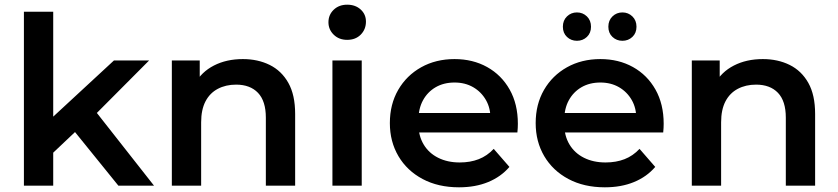

<svg xmlns="http://www.w3.org/2000/svg" viewBox="-20 -792 3574 819"><path d="M184 -119 187 -276 466 -534H616L379 -296L313 -241ZM82 0V-742H207V0ZM485 0 290 -241 369 -341 637 0Z M1016 -540Q1080 -540 1130.5 -515Q1181 -490 1210 -438.5Q1239 -387 1239 -306V0H1114V-290Q1114 -361 1080.5 -396Q1047 -431 987 -431Q943 -431 909 -413Q875 -395 856.5 -359.5Q838 -324 838 -270V0H713V-534H832V-390L811 -434Q839 -485 892.5 -512.5Q946 -540 1016 -540Z M1398 0V-534H1523V0ZM1461 -622Q1426 -622 1403.5 -644Q1381 -666 1381 -697Q1381 -729 1403.5 -750.5Q1426 -772 1461 -772Q1496 -772 1518.5 -751.5Q1541 -731 1541 -700Q1541 -667 1519 -644.5Q1497 -622 1461 -622Z M1938 7Q1849 7 1782.5 -28.5Q1716 -64 1679.5 -126Q1643 -188 1643 -267Q1643 -347 1678.5 -408.5Q1714 -470 1776.5 -505Q1839 -540 1919 -540Q1997 -540 2058 -506Q2119 -472 2154 -410Q2189 -348 2189 -264Q2189 -256 2188.5 -246Q2188 -236 2187 -227H1742V-310H2121L2072 -284Q2073 -330 2053 -365Q2033 -400 1998.5 -420Q1964 -440 1919 -440Q1873 -440 1838.5 -420Q1804 -400 1784.5 -364.5Q1765 -329 1765 -281V-261Q1765 -213 1787 -176Q1809 -139 1849 -119Q1889 -99 1941 -99Q1986 -99 2022 -113Q2058 -127 2086 -157L2153 -80Q2117 -38 2062.5 -15.5Q2008 7 1938 7Z M2560 7Q2471 7 2404.5 -28.5Q2338 -64 2301.5 -126Q2265 -188 2265 -267Q2265 -347 2300.5 -408.5Q2336 -470 2398.5 -505Q2461 -540 2541 -540Q2619 -540 2680 -506Q2741 -472 2776 -410Q2811 -348 2811 -264Q2811 -256 2810.5 -246Q2810 -236 2809 -227H2364V-310H2743L2694 -284Q2695 -330 2675 -365Q2655 -400 2620.5 -420Q2586 -440 2541 -440Q2495 -440 2460.5 -420Q2426 -400 2406.5 -364.5Q2387 -329 2387 -281V-261Q2387 -213 2409 -176Q2431 -139 2471 -119Q2511 -99 2563 -99Q2608 -99 2644 -113Q2680 -127 2708 -157L2775 -80Q2739 -38 2684.5 -15.5Q2630 7 2560 7ZM2635 -618Q2610 -618 2592.5 -634.5Q2575 -651 2575 -678Q2575 -705 2592.5 -722Q2610 -739 2635 -739Q2660 -739 2677.5 -722Q2695 -705 2695 -678Q2695 -651 2677.5 -634.5Q2660 -618 2635 -618ZM2441 -618Q2416 -618 2398.5 -634.5Q2381 -651 2381 -678Q2381 -705 2398.5 -722Q2416 -739 2441 -739Q2466 -739 2483.5 -722Q2501 -705 2501 -678Q2501 -651 2483.5 -634.5Q2466 -618 2441 -618Z M3234 -540Q3298 -540 3348.5 -515Q3399 -490 3428 -438.5Q3457 -387 3457 -306V0H3332V-290Q3332 -361 3298.5 -396Q3265 -431 3205 -431Q3161 -431 3127 -413Q3093 -395 3074.5 -359.5Q3056 -324 3056 -270V0H2931V-534H3050V-390L3029 -434Q3057 -485 3110.5 -512.5Q3164 -540 3234 -540Z"/></svg>

Font: MOST Montserrat SemiBold
Style: Regular
Weight: 600
Designer: Julieta Ulanovsky
Foundry: Julieta Ulanovsky
Version: Version 8.000;March 11, 2024;FontCreator 15.0.0.2926 64-bit